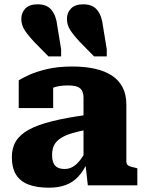

<svg xmlns="http://www.w3.org/2000/svg" viewBox="-20 -861 678 892"><path d="M458 -742 476 -632V-599H417L353 -664Q322 -697 306.5 -721Q291 -745 291 -773Q291 -802 310 -821.5Q329 -841 367 -841Q410 -841 431.5 -814.5Q453 -788 458 -742ZM246 -742 264 -632V-599H205L141 -664Q110 -697 94.5 -721Q79 -745 79 -773Q79 -802 98 -821.5Q117 -841 155 -841Q198 -841 219.5 -814.5Q241 -788 246 -742ZM381 -327V-258Q341 -250 313 -241.5Q285 -233 267 -222Q249 -211 239.5 -199Q230 -187 226 -172.5Q222 -158 222 -142Q222 -117 229 -102.5Q236 -88 249 -82Q262 -76 281 -76Q299 -76 315.5 -84.5Q332 -93 348 -112Q364 -131 381 -162L389 -112Q369 -68 344 -41Q319 -14 285.5 -1.5Q252 11 207 11Q150 11 111.5 -4Q73 -19 54 -50.5Q35 -82 35 -131Q35 -174 54 -205Q73 -236 114 -258.5Q155 -281 221 -297.5Q287 -314 381 -327ZM388 0 376 -108 368 -105V-406Q368 -424 362 -437.5Q356 -451 340.5 -457.5Q325 -464 295 -464Q253 -464 225.5 -453Q198 -442 188 -428Q178 -433 176.5 -441Q175 -449 180 -457Q185 -465 197 -470.5Q209 -476 227 -476V-359H67V-488Q83 -498 115.5 -513Q148 -528 198.5 -540Q249 -552 316 -552Q375 -552 421.5 -541.5Q468 -531 500.5 -509.5Q533 -488 550 -454.5Q567 -421 567 -376V-110Q567 -101 572 -95.5Q577 -90 586.5 -87Q596 -84 611 -81L618 -79V0Z"/></svg>

Font: Roboto Serif 20pt ExtraBold
Style: Regular
Weight: 800
Version: Version 1.008